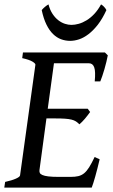

<svg xmlns="http://www.w3.org/2000/svg" viewBox="-21 -854 514 874"><path d="M432.6 -128.9Q427.7 -107.9 422.6 -87.9Q417.5 -67.9 412.6 -50.5Q407.7 -33.2 403.6 -20.3Q399.4 -7.3 396.5 0H-1.5L2.4 -25.9Q33.2 -32.7 51.3 -40.8Q69.3 -48.8 70.3 -55.7L140.1 -559.1Q141.1 -564.9 126.5 -573.7Q111.8 -582.5 80.1 -589.4L83.5 -615.2H456.5L469.7 -602.1Q467.3 -589.4 463.4 -573Q459.5 -556.6 454.6 -539.8Q449.7 -522.9 444.6 -507.8Q439.5 -492.7 435.5 -483.4H410.2Q414.6 -528.3 408 -547.1Q401.4 -565.9 384.3 -565.9H224.6L196.3 -358.9H378.4L389.2 -344.2Q384.3 -337.4 378.2 -329.3Q372.1 -321.3 365.5 -313.5Q358.9 -305.7 352.3 -299.1Q345.7 -292.5 340.3 -288.1Q333 -295.9 324.7 -301.3Q316.4 -306.6 304.2 -309.6Q292 -312.5 274.7 -313.7Q257.3 -314.9 231.9 -314.9H190.4L158.7 -80.1Q157.7 -72.8 160.2 -67.1Q162.6 -61.5 171.9 -57.4Q181.2 -53.2 199 -51Q216.8 -48.8 246.1 -48.8H300.3Q320.8 -48.8 335.4 -52.2Q350.1 -55.7 362.1 -65.4Q374 -75.2 385 -92.8Q396 -110.4 409.7 -139.2ZM463.4 -808.1Q445.3 -768.6 424.6 -741.9Q403.8 -715.3 382.1 -698.7Q360.4 -682.1 339.1 -675Q317.9 -668 298.3 -668Q276.9 -668 257.1 -675.3Q237.3 -682.6 220.5 -699Q203.6 -715.3 190.4 -742.2Q177.2 -769 168.9 -808.1Q175.8 -816.4 184.1 -823.2Q192.4 -830.1 199.7 -834Q206.5 -808.1 218.5 -790.3Q230.5 -772.5 244.9 -761.5Q259.3 -750.5 274.7 -745.6Q290 -740.7 304.2 -740.7Q319.3 -740.7 337.2 -745.6Q355 -750.5 373 -761.5Q391.1 -772.5 408 -790.3Q424.8 -808.1 439 -834Q445.8 -830.1 452.1 -823.7Q458.5 -817.4 463.4 -808.1Z"/></svg>

Font: Gentium Book Basic
Style: Italic
Weight: 400
Italic angle: -8°
Designer: J. Victor Gaultney and Annie Olsen
Foundry: SIL International
Version: Version 1.102; 2013; Maintenance release